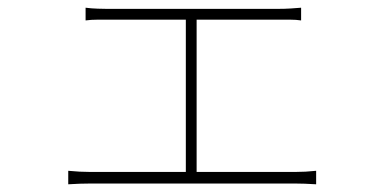

<svg xmlns="http://www.w3.org/2000/svg" viewBox="-20 -490 996 498"><path d="M215 -14Q201 -14 187 -13.5Q173 -13 157 -12V-47Q187 -44 215 -44H462V-439H258Q251 -439 233.5 -439Q216 -439 202 -437V-470Q217 -468 233.5 -467.5Q250 -467 257 -467H701Q719 -467 734 -468Q749 -469 761 -470V-437Q748 -439 732.5 -439Q717 -439 701 -439H490V-44H745Q773 -44 800 -47V-12Q786 -13 770.5 -13.5Q755 -14 745 -14Z"/></svg>

Font: Kinto Sans Thin
Style: Regular
Weight: 100
Designer: Authors: Ryoko NISHIZUKA  (kana & ideographs); Paul D. Hunt (Latin, Greek & Cyrillic); Wenlong ZHANG  (bopomofo); Sandol
Foundry: Adobe Systems Incorporated, ookami Inc.
Version: Version 0.001